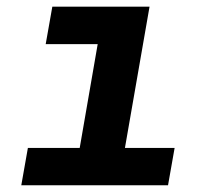

<svg xmlns="http://www.w3.org/2000/svg" viewBox="-20 -548 627 568"><path d="M134.8 -528.3H422.4L349.6 -110.4H496.6L477.1 0H43L62.5 -110.4H215.8L269 -417.5H115.2Z"/></svg>

Font: Roboto Mono
Style: Bold Italic
Weight: 700
Designer: Google
Version: Version 2.000985; 2015; ttfautohint (v1.3)